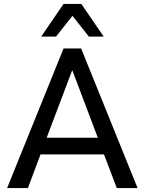

<svg xmlns="http://www.w3.org/2000/svg" viewBox="-20 -950 731 970"><path d="M16 0 301 -705H390L675 0H570L494 -200L538 -170H152L196 -200L121 0ZM344 -593 207 -231 187 -254H503L483 -231L346 -593ZM188 -765 301 -930H391L504 -765H429L346 -870L263 -765Z"/></svg>

Font: Nunito Sans 10pt SemiCondensed SemiBold
Style: Regular
Weight: 600
Width: 4
Designer: Vernon Adams
Foundry: Vernon Adams
Version: Version 3.101;gftools[0.9.27]